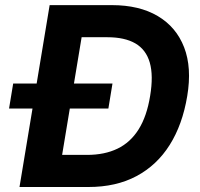

<svg xmlns="http://www.w3.org/2000/svg" viewBox="-20 -748 799 768"><path d="M333.9 0H125.4L146.5 -128.4H328Q398.4 -128.4 450.1 -153.4Q501.7 -178.3 534.6 -230.7Q567.4 -283.1 580.5 -364.2Q594.1 -445.7 579.1 -497.7Q564.1 -549.6 521.4 -574.4Q478.7 -599.1 409.2 -599.1H221.3L242.6 -727.5H427.5Q537.1 -727.5 611 -683.8Q685 -640.1 716.5 -558.7Q748 -477.3 728.9 -363.7Q710.1 -249.8 658.8 -168.3Q607.5 -86.9 525.9 -43.5Q444.3 0 333.9 0ZM327.8 -727.5 207.2 0H58L178.6 -727.5ZM16.2 -313.8 32.7 -413.8H429.9L413.5 -313.8Z"/></svg>

Font: Inter Variable
Style: Italic
Weight: 400
Italic angle: -9.39999°
Designer: Rasmus Andersson
Foundry: rsms
Version: Version 4.001;git-9221beed3